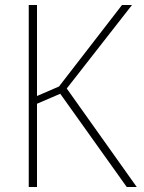

<svg xmlns="http://www.w3.org/2000/svg" viewBox="-20 -748 577 768"><path d="M95 -728H128V-364L216 -402L468 -728H508L247 -394L527 0H487L221 -373L128 -333V0H95Z"/></svg>

Font: Murecho ExtraLight
Style: Regular
Weight: 200
Designer: Neil Summerour
Foundry: Positype
Version: Version 1.010; ttfautohint (v1.8.3)